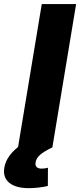

<svg xmlns="http://www.w3.org/2000/svg" viewBox="-84 -748 406 974"><path d="M302.2 -727.5 181.6 0H7.3L127.9 -727.5ZM62.5 206.5Q-3.9 206.5 -37.1 179.2Q-70.3 151.9 -62 102.1Q-56.2 68.4 -33.7 39.1Q-11.2 9.8 24.4 -14.6L181.2 0Q138.2 20.5 118.9 37.8Q99.6 55.2 96.7 75.2Q93.8 90.8 101.6 99.1Q109.4 107.4 127.4 107.4Q135.7 107.4 143.8 106.2Q151.9 105 159.2 103L158.7 195.3Q139.6 200.2 112.8 203.4Q85.9 206.5 62.5 206.5Z"/></svg>

Font: Inter 24pt ExtraBold
Style: Italic
Weight: 800
Italic angle: -9.3988°
Designer: Rasmus Andersson
Foundry: rsms
Version: Version 4.001;git-66647c0bb